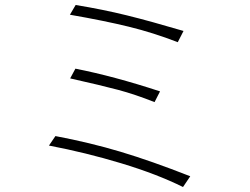

<svg xmlns="http://www.w3.org/2000/svg" viewBox="-20 -688 1002 769"><path d="M715 -564 692 -519Q594 -557 496 -581Q398 -605 260 -629L283 -668Q393 -650 488 -626.5Q583 -603 715 -564ZM621 -322 599 -279Q521 -310 453.5 -328Q386 -346 261 -374L282 -413Q435 -383 621 -322ZM742 18 713 61Q608 9 465.5 -34Q323 -77 176 -105L202 -143Q340 -117 463.5 -80Q587 -43 742 18Z"/></svg>

Font: Gmarket Sans TTF Light
Style: Regular
Weight: 300
Designer: Creative Director : Sungho Lee; Art Director : Kiwoong Choi; Project Manager : Sori Yang, Jongwook Yoon; Font Designer :
Foundry: Sandoll Inc.
Version: Version 1.000;hotconv 1.0.109;makeotfexe 2.5.65596